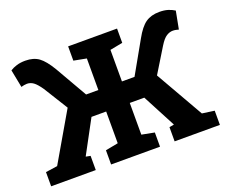

<svg xmlns="http://www.w3.org/2000/svg" viewBox="-117 -902 1285 1086"><g transform="rotate(-20 526.0 -359.0)"><path d="M19 0V-85.4L89.8 -95.7L258.8 -386.2L168.5 -531.7Q144.5 -566.4 126.7 -579.1Q108.9 -591.8 88.4 -591.8Q79.6 -591.8 70.8 -590.1Q62 -588.4 53.2 -585.9L32.2 -692.9Q49.3 -704.1 72 -710.9Q94.7 -717.8 124 -717.8Q173.3 -717.8 205.1 -694.6Q236.8 -671.4 272 -612.3L382.3 -420.4H456.1V-610.4L379.9 -625V-710.9H674.3V-625L598.1 -610.4V-420.4H673.8L782.2 -612.3Q814.9 -671.9 847.9 -694.8Q880.9 -717.8 930.2 -717.8Q959.5 -717.8 981.4 -711.2Q1003.4 -704.6 1021.5 -692.9L1001 -585.9Q992.2 -588.4 983.6 -590.1Q975.1 -591.8 965.8 -591.8Q946.8 -591.8 927.5 -579.6Q908.2 -567.4 886.2 -531.7L795.9 -384.3L960.9 -95.7L1034.7 -85.4V0H762.2V-85.4L791 -90.8L790 -92.3L685.5 -291H598.1V-100.1L674.3 -85.4V0H379.9V-85.4L456.1 -100.1V-291H367.7L261.2 -93.3L260.3 -90.8L287.6 -85.4V0Z"/></g></svg>

Font: Roboto Slab
Style: Bold
Weight: 700
Designer: Google
Version: Version 2.000; ttfautohint (v1.8.1.43-b0c9)